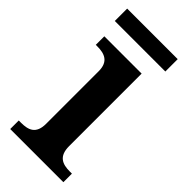

<svg xmlns="http://www.w3.org/2000/svg" viewBox="-219 -730 779 779"><g transform="rotate(45 170.0 -340.5)"><path d="M9 -610H299V-681H9ZM19 0H324V-49H312C270 -49 237 -61 237 -120V-536H23V-487H32C73 -487 107 -475 107 -420V-118C107 -60 74 -49 32 -49H19Z"/></g></svg>

Font: Noto Serif Lao SemiBold
Style: Regular
Weight: 600
Designer: Monotype Design Team
Foundry: Monotype Imaging Inc.
Version: Version 2.003